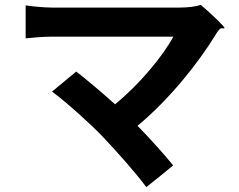

<svg xmlns="http://www.w3.org/2000/svg" viewBox="-20 -718 980 786"><path d="M438 -687C328 -687 223 -687 193 -687C161 -687 109 -692 85 -696V-561C104 -563 155 -568 193 -568C264 -568 607 -568 690 -568C646 -489 557 -378 451 -291C392 -344 330 -396 292 -425L193 -343C249 -302 345 -216 400 -159C461 -95 540 -5 579 48L634 4L689 -41C652 -86 597 -148 543 -203C676 -313 796 -466 864 -578C868 -585 872 -591 878 -597C887 -608 895 -598 899 -603C902 -607 849 -658 802 -698C782 -691 750 -687 714 -687C664 -687 548 -687 438 -687Z"/></svg>

Font: GenSekiGothic2 TW B
Style: Regular
Weight: 700
Version: Version 2.100;PS 2.1;hotconv 16.6.51;makeotf.lib2.5.65220 DE